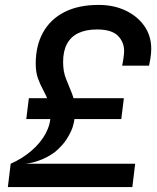

<svg xmlns="http://www.w3.org/2000/svg" viewBox="-20 -762 640 782"><path d="M12 0 23.5 -95Q72.5 -117 109 -148.8Q145.5 -180.5 165.8 -218Q186 -255.5 186 -295Q186 -327 176.8 -350.5Q167.5 -374 155.8 -395.5Q144 -417 134.8 -442.2Q125.5 -467.5 125.5 -503Q125.5 -575.5 155 -629.2Q184.5 -683 241.8 -712.5Q299 -742 382 -742Q443 -742 491.2 -719.2Q539.5 -696.5 567.8 -656.2Q596 -616 596 -563.5Q596 -544 592.5 -523Q589 -502 587 -494.5H477.5Q481 -510.5 483.2 -527.5Q485.5 -544.5 485.5 -554Q485.5 -591 460 -616.5Q434.5 -642 375 -642Q330 -642 299.2 -627.2Q268.5 -612.5 252.8 -583.2Q237 -554 237 -509.5Q237 -470 249.2 -440.2Q261.5 -410.5 273.5 -380.2Q285.5 -350 285.5 -309Q285.5 -262 269 -227Q252.5 -192 232.5 -170.5Q212.5 -149 202 -141.5Q170 -118.5 135 -106.8Q100 -95 76.5 -95ZM12 0 23.5 -95H530.5L519 0ZM87 -277 97.5 -362H484.5L474 -277Z"/></svg>

Font: Spline Sans Mono Medium
Style: Italic
Weight: 500
Italic angle: -4°
Monospace: yes
Designer: Eben Sorkin, Mirko Velimirovic
Foundry: Sorkin Type
Version: Version 1.004